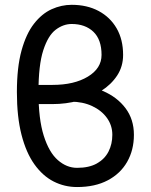

<svg xmlns="http://www.w3.org/2000/svg" viewBox="-20 -752 614 782"><path d="M293.9 -68.4Q251.5 -68.4 215.6 -99.9Q179.7 -131.3 158.2 -199.2Q136.7 -267.1 136.7 -377Q136.7 -486.8 156.2 -547.1Q175.8 -607.4 206.8 -630.9Q237.8 -654.3 272 -654.3Q327.1 -654.3 360.4 -622.6Q393.6 -590.8 393.6 -528.3Q393.6 -473.6 337.9 -439.9Q282.2 -406.2 194.3 -406.2V-328.1Q248.5 -328.1 299.8 -341.8Q351.1 -355.5 392.1 -381.6Q433.1 -407.7 457.3 -444.6Q481.4 -481.4 481.4 -528.3Q481.4 -590.8 455.1 -636.5Q428.7 -682.1 381.6 -707.3Q334.5 -732.4 272 -732.4Q230 -732.4 190.2 -714.4Q150.4 -696.3 118.4 -655.3Q86.4 -614.3 67.6 -545.9Q48.8 -477.5 48.8 -377Q48.8 -276.4 67.6 -203.1Q86.4 -129.9 120.1 -82.8Q153.8 -35.6 198.2 -12.9Q242.7 9.8 293.9 9.8Q367.2 9.8 418.9 -17.6Q470.7 -44.9 498 -93Q525.4 -141.1 525.4 -203.1Q525.4 -265.6 491.5 -311Q457.5 -356.4 399.4 -381.3Q341.3 -406.2 268.1 -406.2V-337.9Q316.9 -337.9 355.2 -320.1Q393.6 -302.2 415.5 -271.7Q437.5 -241.2 437.5 -203.1Q437.5 -165 421.9 -134.5Q406.2 -104 374.5 -86.2Q342.8 -68.4 293.9 -68.4ZM96.2 -328.1H194.3V-406.2H96.2Z"/></svg>

Font: Giphurs
Style: Regular
Weight: 400
Version: Version 2.010